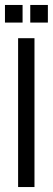

<svg xmlns="http://www.w3.org/2000/svg" viewBox="-20 -754 213 774"><path d="M53 0V-600H119V0ZM102 -663V-734H173V-663ZM0 -663V-734H71V-663Z"/></svg>

Font: Big Shoulders Display
Style: Regular
Weight: 400
Designer: Patric King
Foundry: XO Type Co
Version: Version 1.000; ttfautohint (v1.8.2)